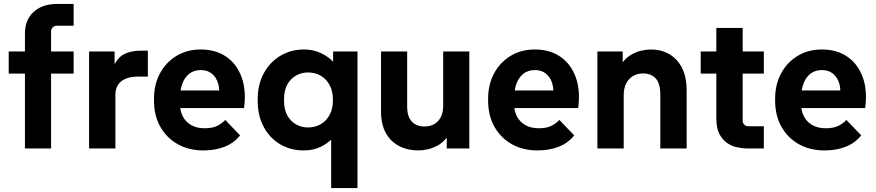

<svg xmlns="http://www.w3.org/2000/svg" viewBox="-20 -750 4426 970"><path d="M106 0V-580Q106 -650 150 -690Q194 -730 268 -730H352V-620H267Q255 -620 246.5 -611.5Q238 -603 238 -592V0ZM24 -378V-490H352V-378Z M430 0V-490H559V-340H542Q544 -400 563.5 -433.5Q583 -467 616 -480.5Q649 -494 689 -494H727V-363H677Q622 -363 592.5 -339Q563 -315 563 -270V0Z M1008 10Q934 10 878 -21.5Q822 -53 790 -109.5Q758 -166 758 -242V-252Q758 -322 787.5 -378Q817 -434 870.5 -467Q924 -500 994 -500Q1070 -500 1123 -463.5Q1176 -427 1200.5 -360.5Q1225 -294 1213 -204H854V-293H1144L1084 -248Q1092 -296 1082 -328.5Q1072 -361 1049.5 -378.5Q1027 -396 995 -396Q959 -396 935.5 -377Q912 -358 900.5 -325.5Q889 -293 889 -252V-227Q889 -190 903.5 -162Q918 -134 946 -118Q974 -102 1014 -102Q1051 -102 1075 -113Q1099 -124 1118 -144L1193 -66Q1163 -28 1115.5 -9Q1068 10 1008 10Z M1653 200V-107L1681 -75Q1652 -36 1609.5 -13Q1567 10 1514 10Q1448 10 1395.5 -21Q1343 -52 1312.5 -108.5Q1282 -165 1282 -240V-250Q1282 -324 1313 -380.5Q1344 -437 1397 -468.5Q1450 -500 1515 -500Q1570 -500 1615.5 -474.5Q1661 -449 1689 -405L1663 -376V-490H1786V200ZM1536 -106Q1572 -106 1600.5 -122.5Q1629 -139 1645.5 -170Q1662 -201 1662 -245Q1662 -289 1645.5 -320Q1629 -351 1600.5 -367.5Q1572 -384 1536 -384Q1503 -384 1475 -368Q1447 -352 1431 -322Q1415 -292 1415 -250V-240Q1415 -198 1431 -168Q1447 -138 1475 -122Q1503 -106 1536 -106Z M2094 10Q2040 10 1997 -12Q1954 -34 1929.5 -77.5Q1905 -121 1905 -187V-490H2037V-213Q2037 -175 2048.5 -153Q2060 -131 2079.5 -121Q2099 -111 2124 -111Q2152 -111 2173 -122.5Q2194 -134 2206.5 -157.5Q2219 -181 2219 -217V-490H2351V0H2237V-136H2274Q2264 -91 2243 -62Q2222 -33 2195.5 -17.5Q2169 -2 2142 4Q2115 10 2094 10Z M2696 10Q2622 10 2566 -21.5Q2510 -53 2478 -109.5Q2446 -166 2446 -242V-252Q2446 -322 2475.5 -378Q2505 -434 2558.5 -467Q2612 -500 2682 -500Q2758 -500 2811 -463.5Q2864 -427 2888.5 -360.5Q2913 -294 2901 -204H2542V-293H2832L2772 -248Q2780 -296 2770 -328.5Q2760 -361 2737.5 -378.5Q2715 -396 2683 -396Q2647 -396 2623.5 -377Q2600 -358 2588.5 -325.5Q2577 -293 2577 -252V-227Q2577 -190 2591.5 -162Q2606 -134 2634 -118Q2662 -102 2702 -102Q2739 -102 2763 -113Q2787 -124 2806 -144L2881 -66Q2851 -28 2803.5 -9Q2756 10 2696 10Z M2998 0V-490H3126V-354H3091Q3101 -400 3121 -428.5Q3141 -457 3167 -472.5Q3193 -488 3219.5 -494Q3246 -500 3267 -500Q3350 -500 3399.5 -445.5Q3449 -391 3449 -293V0H3316V-272Q3316 -329 3292.5 -354Q3269 -379 3229 -379Q3201 -379 3179 -366.5Q3157 -354 3144 -329.5Q3131 -305 3131 -268V0Z M3759 0Q3731 0 3703 -6Q3675 -12 3651.5 -29Q3628 -46 3613.5 -75Q3599 -104 3599 -151V-609H3732V-140Q3732 -128 3740.5 -120Q3749 -112 3760 -112H3839V0ZM3520 -378V-490H3839V-378Z M4146 10Q4072 10 4016 -21.5Q3960 -53 3928 -109.5Q3896 -166 3896 -242V-252Q3896 -322 3925.5 -378Q3955 -434 4008.5 -467Q4062 -500 4132 -500Q4208 -500 4261 -463.5Q4314 -427 4338.5 -360.5Q4363 -294 4351 -204H3992V-293H4282L4222 -248Q4230 -296 4220 -328.5Q4210 -361 4187.5 -378.5Q4165 -396 4133 -396Q4097 -396 4073.5 -377Q4050 -358 4038.5 -325.5Q4027 -293 4027 -252V-227Q4027 -190 4041.5 -162Q4056 -134 4084 -118Q4112 -102 4152 -102Q4189 -102 4213 -113Q4237 -124 4256 -144L4331 -66Q4301 -28 4253.5 -9Q4206 10 4146 10Z"/></svg>

Font: SUSE Thin
Style: Bold
Weight: 700
Version: Version 1.000